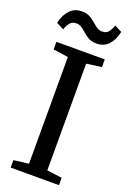

<svg xmlns="http://www.w3.org/2000/svg" viewBox="-177 -1008 713 1066"><g transform="rotate(20 179.0 -475.0)"><path d="M124.5 -55V-685.5L36 -698V-743H321.5V-698L232.5 -685.5V-55L321.5 -43.5V0H36V-44ZM247.5 -810Q220 -810 201.2 -820.2Q182.5 -830.5 167.8 -843.8Q153 -857 138.5 -867.2Q124 -877.5 105 -877.5Q82.5 -877.5 69.2 -862.2Q56 -847 47.5 -821L3.5 -843.5Q15 -893.5 42.2 -922Q69.5 -950.5 111.5 -950.5Q139 -950.5 158 -940.5Q177 -930.5 192 -917.2Q207 -904 221.2 -893.8Q235.5 -883.5 254 -883.5Q277 -883 290 -898Q303 -913 311.5 -940L355.5 -917.5Q344 -866.5 317 -838.2Q290 -810 247.5 -810Z"/></g></svg>

Font: Merriweather Text
Style: Regular
Weight: 400
Designer: Eben Sorkin
Foundry: Eben Sorkin
Version: Version 2.100; ttfautohint (v1.7.19-72a1) -l 8 -r 50 -G 200 